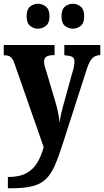

<svg xmlns="http://www.w3.org/2000/svg" viewBox="-22 -776 555 1024"><path d="M20 168Q81 168 118 148Q155 128 176.5 92Q198 56 211 9L56 -435Q46 -464 34.5 -472.5Q23 -481 3 -481H-2V-536H269V-482H265Q237 -482 225 -473.5Q213 -465 213 -448Q213 -438 216 -425Q219 -412 224 -399L272 -237Q283 -202 288.5 -172Q294 -142 296 -122Q299 -145 303.5 -166Q308 -187 313 -205L365 -393Q369 -403 372 -419.5Q375 -436 375 -448Q375 -467 363 -473Q351 -479 325 -481L321 -482V-536H513V-482H510Q486 -481 470.5 -465.5Q455 -450 442 -411L311 -4Q289 65 268.5 110.5Q248 156 220 181.5Q192 207 149 217.5Q106 228 38 228H20ZM367 -623Q343 -623 324.5 -638Q306 -653 306 -689Q306 -726 324.5 -741Q343 -756 367 -756Q389 -756 408 -741Q427 -726 427 -689Q427 -653 408 -638Q389 -623 367 -623ZM180 -623Q157 -623 138.5 -638Q120 -653 120 -689Q120 -726 138.5 -741Q157 -756 180 -756Q203 -756 222.5 -741Q242 -726 242 -689Q242 -653 222.5 -638Q203 -623 180 -623Z"/></svg>

Font: Noto Serif Tamil Condensed ExtraBold
Style: Regular
Weight: 800
Width: 3
Designer: Indian Type Foundry, Tom Grace, and the Monotype Design Team
Foundry: Monotype Imaging Inc.
Version: Version 2.004; ttfautohint (v1.8.4.7-5d5b)